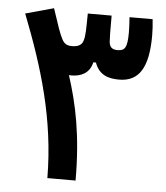

<svg xmlns="http://www.w3.org/2000/svg" viewBox="-51 -749 688 795"><g transform="rotate(5 293.0 -351.5)"><path d="M175.3 0H292.5C292.5 -187.5 265.1 -315.4 227.1 -432.6C230.5 -432.1 233.4 -432.1 236.8 -432.1C274.4 -432.1 312 -445.8 323.2 -494.1H334C352.5 -441.4 394.5 -432.1 435.5 -432.1C519 -432.1 556.2 -493.7 556.2 -626C556.2 -647.5 554.7 -669.4 552.2 -693.4H456.1C458 -668 459 -647.5 459 -629.4C459 -564 447.3 -553.2 417.5 -553.2C396.5 -553.2 385.3 -562.5 383.3 -584.5C381.8 -604.5 381.8 -624.5 381.8 -663.6C381.8 -672.4 381.8 -682.1 381.8 -693.4H282.7C281.7 -632.3 282.7 -601.6 274.9 -578.6C268.6 -559.1 250 -553.2 229 -553.2C208.5 -553.2 196.8 -559.6 187 -578.6C174.8 -602.5 166.5 -627.9 141.6 -703.1L24.4 -670.9C108.4 -456.1 173.8 -246.1 175.3 0Z"/></g></svg>

Font: Cascadia Code PL SemiBold
Style: Regular
Weight: 600
Monospace: yes
Designer: Aaron Bell
Foundry: Saja Typeworks
Version: Version 2404.023